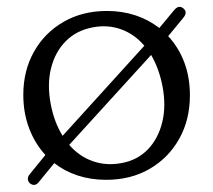

<svg xmlns="http://www.w3.org/2000/svg" viewBox="-20 -506 613 552"><path d="M66.5 21.5Q61 17 60.2 9.5Q59.5 2 65 -4.5L110.5 -60.5Q80.5 -93 63.8 -137Q47 -181 47 -233.5Q47 -303 77.8 -357.5Q108.5 -412 162.8 -443.2Q217 -474.5 287.5 -474.5Q331.5 -474.5 369.8 -461.8Q408 -449 438 -425.5L480 -476Q493 -492.5 506.5 -482.5Q520.5 -471.5 507.5 -455.5L463.5 -402Q493.5 -370 509.8 -326.8Q526 -283.5 526 -232Q526 -161.5 495.2 -106.8Q464.5 -52 410.2 -20.5Q356 11 285 11Q241 11 203.2 -1.5Q165.5 -14 136 -37L91.5 17.5Q80.5 31.5 66.5 21.5ZM126 -206Q136 -154 160 -115.5L395 -374.5Q367 -407.5 328.8 -421.5Q290.5 -435.5 247.5 -427.5Q200.5 -419 169.5 -388Q138.5 -357 126.8 -310Q115 -263 126 -206ZM328.5 -37Q374.5 -45 404.8 -76.2Q435 -107.5 446.5 -154.8Q458 -202 447 -259Q437 -309.5 414.5 -348L179 -89.5Q207.5 -56.5 246.2 -42.8Q285 -29 328.5 -37Z"/></svg>

Font: Fraunces 9pt S100 Light
Style: Regular
Weight: 300
Version: Version 1.000; ttfautohint (v1.8.3)